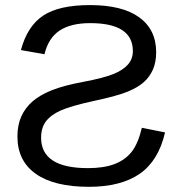

<svg xmlns="http://www.w3.org/2000/svg" viewBox="-20 -718 707 748"><path d="M47.9 -186.5C47.9 -123 71.7 -74.5 119.4 -40.8C167.1 -7.1 236 9.8 326.2 9.8C409.5 9.8 475.6 -7.2 524.4 -41C573.2 -74.9 606.1 -128.6 623 -202.1L532.7 -220.2C522.9 -179.2 509.8 -148.1 493.2 -127C476.6 -105.8 454.4 -89.8 426.8 -79.1C399.1 -68.4 364.4 -63 322.8 -63C201 -63 140.1 -102.5 140.1 -181.6C140.1 -206.7 146.2 -227.6 158.4 -244.4C170.7 -261.1 189.9 -275.5 216.1 -287.4C242.3 -299.2 286.1 -311.8 347.7 -325.2C408.2 -338.2 451.7 -350.3 478.3 -361.3C504.8 -372.4 525.7 -384.8 541 -398.7C556.3 -412.5 568 -429 576.2 -448C584.3 -467 588.4 -489.1 588.4 -514.2C588.4 -573.1 566.4 -618.5 522.5 -650.4C478.5 -682.3 414.6 -698.2 330.6 -698.2C250.2 -698.2 189.4 -684.6 148.2 -657.2C107 -629.9 78.1 -585.1 61.5 -522.9L153.3 -506.8C163.4 -548.8 183 -579.5 212.2 -598.9C241.3 -618.2 281.1 -627.9 331.5 -627.9C442.2 -627.9 497.6 -591.6 497.6 -519C497.6 -498.2 491 -480.6 478 -466.1C465 -451.6 446 -439.3 420.9 -429.2C395.8 -419.1 357.4 -409.2 305.7 -399.4C254.9 -390 214 -379.2 183.1 -366.9C152.2 -354.7 127 -340.3 107.4 -323.5C87.9 -306.7 73.1 -287 63 -264.4C52.9 -241.8 47.9 -215.8 47.9 -186.5Z"/></svg>

Font: Arimo
Style: Regular
Weight: 400
Designer: Steve Matteson
Foundry: Monotype Imaging Inc.
Version: Version 1.32